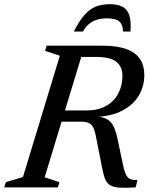

<svg xmlns="http://www.w3.org/2000/svg" viewBox="-41 -894 716 916"><path d="M373 -367Q426.5 -367 464.5 -388.2Q502.5 -409.5 522.8 -447Q543 -484.5 543 -532.5Q543 -576 514 -599.2Q485 -622.5 416 -622.5H268L293.5 -676H447Q519 -676 563 -659.5Q607 -643 627.2 -612Q647.5 -581 647.5 -537Q647.5 -482 621.2 -438Q595 -394 543.8 -367Q492.5 -340 417.5 -336V-338.5Q452.5 -336 472.2 -323.5Q492 -311 502.8 -287Q513.5 -263 521 -225.5L546 -107Q553 -73.5 561.5 -58.2Q570 -43 582.8 -38.8Q595.5 -34.5 615 -34.5L606 0Q559 3 530.2 1.2Q501.5 -0.5 485.5 -9.8Q469.5 -19 461.2 -38.2Q453 -57.5 447 -89L417.5 -238.5Q412 -270.5 403.2 -286.8Q394.5 -303 380.5 -308.2Q366.5 -313.5 344 -313.5H181L190 -367ZM172 -48 242.5 -25 235 0H-21L-13 -25L68.5 -49.5L244.5 -628L174 -651.5L181.5 -676H363ZM469.5 -806.5Q442.5 -806.5 421 -799.8Q399.5 -793 383.2 -779.2Q367 -765.5 355 -743.5H311Q337 -794 361.8 -822.5Q386.5 -851 415.8 -862.5Q445 -874 482.5 -874Q521.5 -874 544.5 -861.2Q567.5 -848.5 576.2 -819.8Q585 -791 581.5 -743.5H545.5Q546 -775 529 -790.8Q512 -806.5 469.5 -806.5Z"/></svg>

Font: Newsreader 16pt Medium
Style: Italic
Weight: 500
Italic angle: -17°
Designer: Hugues Gentile
Foundry: Production Type
Version: Version 1.003